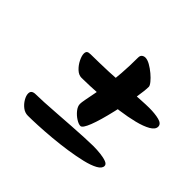

<svg xmlns="http://www.w3.org/2000/svg" viewBox="-152 -833 964 964"><g transform="rotate(45 330.0 -351.0)"><path d="M214 -364Q194 -364 176 -381Q158 -398 147 -420.5Q136 -443 136 -458Q136 -470 142 -475Q148 -480 163 -480Q192 -480 225 -481Q258 -482 291 -483Q348 -486 402 -489.5Q456 -493 498.5 -495.5Q541 -498 561 -498Q603 -498 631.5 -490.5Q660 -483 660 -463Q660 -443 633 -427.5Q606 -412 562 -401Q518 -390 466.5 -383Q415 -376 364.5 -371.5Q314 -367 274 -365.5Q234 -364 214 -364ZM450 -363Q431 -281 413 -235Q395 -189 381 -189Q368 -189 349 -201Q330 -213 315.5 -231Q301 -249 301 -266Q301 -276 305 -297.5Q309 -319 315.5 -351.5Q322 -384 328.5 -427Q335 -470 339 -523Q343 -576 343 -637Q343 -651 351 -657Q359 -663 369 -663Q384 -663 403.5 -652Q423 -641 442 -625Q461 -609 473 -594Q485 -579 485 -571Q485 -546 476 -490Q467 -434 450 -363ZM158 -39Q137 -39 119.5 -52.5Q102 -66 91 -85Q80 -104 80 -119Q80 -132 88 -137.5Q96 -143 110 -143Q130 -143 168.5 -145Q207 -147 254.5 -150.5Q302 -154 350 -157Q398 -160 437 -162Q476 -164 497 -164Q525 -164 550.5 -161Q576 -158 592.5 -151.5Q609 -145 609 -133Q609 -115 583.5 -101Q558 -87 516 -77Q474 -67 423.5 -59.5Q373 -52 322 -47.5Q271 -43 228 -41Q185 -39 158 -39Z"/></g></svg>

Font: Kalam Variable Light
Style: Regular
Weight: 300
Designer: Lipi Raval, Jonny Pinhorn
Foundry: Indian Type Foundry
Version: Version 3.000